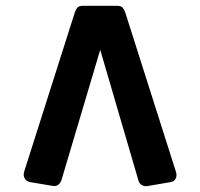

<svg xmlns="http://www.w3.org/2000/svg" viewBox="-20 -625 687 659"><path d="M263 -605H383Q395 -605 400.5 -599Q406 -593 410 -582L584 -35Q588 -22 583 -12Q578 -2 566 0L484 14Q475 15 466.5 10Q458 5 455 -6L324 -454L191 -7Q188 3 180 9Q172 15 161 13L83 0Q70 -3 64.5 -13Q59 -23 63 -36L237 -583Q241 -594 246.5 -599.5Q252 -605 263 -605Z"/></svg>

Font: Rubik
Style: Bold
Weight: 700
Designer: Hubert and Fischer
Foundry: Hubert and Fischer
Version: Version 2.300;gftools[0.9.30]